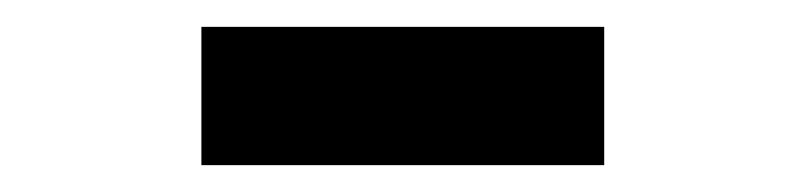

<svg xmlns="http://www.w3.org/2000/svg" viewBox="-20 -747 603 143"><path d="M130 -624H430V-727H130Z"/></svg>

Font: Noto Sans Mono SemiCondensed ExtraBold
Style: Regular
Weight: 800
Width: 4
Designer: Monotype Design Team
Foundry: Monotype Imaging Inc.
Version: Version 2.014